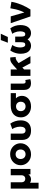

<svg xmlns="http://www.w3.org/2000/svg" viewBox="1954 -2762 1017 4966"><g transform="rotate(-90 2463.0 -278.5)"><path d="M68 210V-510H232V-227Q232 -184 257 -158.8Q282 -133.5 323 -133.5Q349.5 -133.5 370 -145.8Q390.5 -158 402 -179.5Q413.5 -201 413.5 -229.5V-510H577.5V0H436V-54Q411 -18 377.8 -1.5Q344.5 15 307 15Q283.5 15 261.2 8.8Q239 2.5 220 -11V210Z M957 15Q873.5 15 809.5 -21.8Q745.5 -58.5 709.2 -120Q673 -181.5 673 -255Q673 -308.5 693.8 -357.2Q714.5 -406 752.5 -443.8Q790.5 -481.5 842.5 -503.2Q894.5 -525 957 -525Q1040.5 -525 1104.5 -488.2Q1168.5 -451.5 1204.5 -390Q1240.5 -328.5 1240.5 -255Q1240.5 -201.5 1220 -152.8Q1199.5 -104 1161.5 -66.5Q1123.5 -29 1071.5 -7Q1019.5 15 957 15ZM957 -126Q992 -126 1020 -141.8Q1048 -157.5 1064 -186.5Q1080 -215.5 1080 -255Q1080 -295 1064.2 -323.8Q1048.5 -352.5 1020.5 -368.2Q992.5 -384 957 -384Q921.5 -384 893.5 -368.2Q865.5 -352.5 849.5 -323.8Q833.5 -295 833.5 -255Q833.5 -215.5 849.8 -186.5Q866 -157.5 894 -141.8Q922 -126 957 -126Z M1573 15Q1484 15 1430 -15.2Q1376 -45.5 1351.2 -97.5Q1326.5 -149.5 1326.5 -215V-510H1490.5V-221.5Q1490.5 -175 1512.2 -150.8Q1534 -126.5 1573.5 -126.5Q1597.5 -126.5 1615.5 -136.2Q1633.5 -146 1645.8 -163.8Q1658 -181.5 1664.2 -207.2Q1670.5 -233 1670.5 -265Q1670.5 -303 1663.2 -339Q1656 -375 1642 -408Q1628 -441 1607 -469.5L1748.5 -521.5Q1789 -467 1811.2 -396Q1833.5 -325 1833.5 -254.5Q1833.5 -169 1803.2 -109Q1773 -49 1715 -17.2Q1657 14.5 1573 15Z M2194 15Q2113.5 15 2049.5 -18.2Q1985.5 -51.5 1948.2 -110.8Q1911 -170 1911 -248.5Q1911 -303.5 1930 -351.2Q1949 -399 1987 -434.8Q2025 -470.5 2083.2 -490.2Q2141.5 -510 2220 -510H2538.5V-375.5H2403Q2437 -344.5 2452.2 -303.8Q2467.5 -263 2467.5 -220.5Q2467.5 -170.5 2448.2 -127.8Q2429 -85 2393.2 -52.8Q2357.5 -20.5 2307 -2.8Q2256.5 15 2194 15ZM2194.5 -126Q2230 -126 2257 -141Q2284 -156 2299.5 -183.8Q2315 -211.5 2315 -249.5Q2315 -306 2281 -339.5Q2247 -373 2193.5 -373Q2158.5 -373 2131 -358.2Q2103.5 -343.5 2087.5 -316.2Q2071.5 -289 2071.5 -251.5Q2071.5 -194.5 2106 -160.2Q2140.5 -126 2194.5 -126Z M2791.5 14Q2740.5 14 2702 -5Q2663.5 -24 2642 -64Q2620.5 -104 2620.5 -166.5V-510H2784.5V-192Q2784.5 -154.5 2796.8 -139.8Q2809 -125 2833 -125Q2843 -125 2854 -127.2Q2865 -129.5 2877 -134L2899 -4Q2870.5 5 2843.2 9.5Q2816 14 2791.5 14Z M2985 0V-510H3149V-343.5L3247.5 -433.5Q3284 -467 3317.2 -488.8Q3350.5 -510.5 3385.2 -518.8Q3420 -527 3461 -521L3472 -382Q3444 -383.5 3421.5 -377Q3399 -370.5 3379.2 -357.5Q3359.5 -344.5 3339 -327L3314 -306L3494 0H3311.5L3199.5 -209L3149 -162.5V0Z M3768.5 15Q3700.5 15 3652.8 -16.8Q3605 -48.5 3580.5 -108.8Q3556 -169 3556 -254.5Q3556 -301.5 3566.2 -349.2Q3576.5 -397 3595.5 -441.2Q3614.5 -485.5 3641.5 -521.5L3782.5 -469.5Q3767.5 -448.5 3755.5 -424.2Q3743.5 -400 3735.5 -374Q3727.5 -348 3723.2 -320.8Q3719 -293.5 3719 -265Q3719 -205 3737.2 -169.5Q3755.5 -134 3790.5 -134Q3825.5 -133.5 3840 -158.2Q3854.5 -183 3854.5 -240V-394.5H4000V-240Q4000 -183 4014.8 -158.2Q4029.5 -133.5 4064 -134Q4082 -134 4095.2 -143Q4108.5 -152 4117.5 -169.2Q4126.5 -186.5 4131.2 -210.5Q4136 -234.5 4136 -265Q4136 -303 4128.8 -339Q4121.5 -375 4107.2 -408Q4093 -441 4072 -469.5L4213.5 -521.5Q4254.5 -467 4276.5 -399.8Q4298.5 -332.5 4298.5 -262Q4298.5 -198 4284.8 -146.8Q4271 -95.5 4243.8 -59.5Q4216.5 -23.5 4177.2 -4.2Q4138 15 4086.5 15Q4039.5 15 3997.5 -8.2Q3955.5 -31.5 3927.5 -74Q3899.5 -31.5 3857.5 -8.2Q3815.5 15 3768.5 15ZM3841.5 -585 3910.5 -767H4074L3990 -585Z M4522 0 4347 -510H4523L4643 -91L4604.5 -125Q4635 -174 4660.2 -238.8Q4685.5 -303.5 4703.8 -376Q4722 -448.5 4732.5 -519.5L4900 -492.5Q4878.5 -362 4825.8 -236.2Q4773 -110.5 4701.5 0Z"/></g></svg>

Font: Geologica Roman
Style: Bold
Weight: 700
Designer: Sindre Bremnes, Frode Helland
Foundry: Monokrom Skriftforlag AS
Version: Version 1.010;gftools[0.9.28]